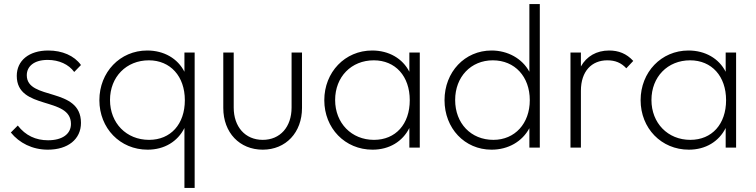

<svg xmlns="http://www.w3.org/2000/svg" viewBox="-20 -722 3695 939"><path d="M214 10C312 10 376 -41 376 -121C376 -299 111 -229 111 -354C111 -397 146 -429 213 -429C269 -429 316 -407 343 -370L376 -404C343 -450 284 -475 216 -475C121 -475 62 -425 62 -351C62 -181 327 -252 327 -116C327 -66 284 -36 215 -36C155 -36 105 -59 67 -108L33 -74C74 -23 138 10 214 10Z M702 10C784 10 849 -30 882 -96V197H932V-465H882V-371C849 -436 782 -475 700 -475C567 -475 466 -369 466 -232C466 -95 567 10 702 10ZM518 -233C518 -346 598 -427 708 -427C813 -427 884 -349 884 -232C884 -115 815 -38 709 -38C598 -38 518 -120 518 -233Z M1265 10C1378 10 1457 -74 1457 -194V-465H1406V-196C1406 -101 1350 -38 1265 -38C1179 -38 1123 -102 1123 -196V-465H1072V-194C1072 -73 1152 10 1265 10Z M1802 10C1884 10 1949 -30 1982 -96V0H2033V-465H1982V-371C1949 -436 1882 -475 1800 -475C1667 -475 1566 -369 1566 -232C1566 -95 1667 10 1802 10ZM1619 -233C1619 -346 1698 -427 1808 -427C1914 -427 1984 -349 1984 -232C1984 -115 1915 -38 1809 -38C1699 -38 1619 -120 1619 -233Z M2384 10C2466 10 2534 -30 2569 -95V0H2620V-702H2569V-371C2534 -436 2463 -475 2384 -475C2253 -475 2154 -370 2154 -232C2154 -95 2252 10 2384 10ZM2206 -233C2206 -346 2283 -427 2390 -427C2498 -427 2571 -347 2571 -232C2571 -118 2498 -38 2393 -38C2283 -38 2206 -119 2206 -233Z M2770 0H2821V-278C2821 -374 2874 -427 2950 -427C2989 -427 3018 -415 3043 -388L3077 -424C3044 -460 3005 -475 2959 -475C2898 -475 2849 -447 2821 -397V-465H2770Z M3349 10C3431 10 3496 -30 3529 -96V0H3580V-465H3529V-371C3496 -436 3429 -475 3347 -475C3214 -475 3113 -369 3113 -232C3113 -95 3214 10 3349 10ZM3166 -233C3166 -346 3245 -427 3355 -427C3461 -427 3531 -349 3531 -232C3531 -115 3462 -38 3356 -38C3246 -38 3166 -120 3166 -233Z"/></svg>

Font: MV Cash ExtraLight
Style: Regular
Weight: 200
Designer: Rodrigo Fuenzalida
Foundry: fragTYPE
Version: Version 1.100;Glyphs 3.1.2 (3151)